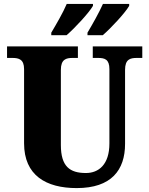

<svg xmlns="http://www.w3.org/2000/svg" viewBox="-20 -951 762 981"><path d="M427 -784V-771H505C548 -808 620 -886 640 -921V-931H506C486 -886 453 -828 427 -784ZM242 -784V-771H320C363 -808 435 -886 455 -921V-931H321C302 -886 268 -828 242 -784ZM372 10C549 10 619 -82 619 -216V-594C619 -648 645 -655 679 -655H707V-714H454V-655H481C515 -655 539 -648 539 -598V-218C539 -110 484 -67 419 -67C337 -67 291 -100 291 -210V-594C291 -648 318 -655 351 -655H378V-714H16V-655H43C76 -655 103 -648 103 -598V-219C103 -55 215 10 372 10Z"/></svg>

Font: Noto Serif Ethiopic SemiCondensed Black
Style: Regular
Weight: 900
Width: 4
Designer: Monotype Design Team
Foundry: Monotype Imaging Inc.
Version: Version 2.102